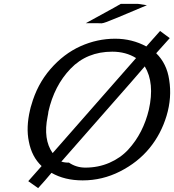

<svg xmlns="http://www.w3.org/2000/svg" viewBox="-20 -914 899 992"><path d="M423 -794 567 -873 604 -894H615H653H693L739 -887L594 -826Q551 -808 532 -801Q513 -794 505 -793.5Q497 -793 488 -794ZM135 -345Q139 -363 142 -371Q172 -478 240.5 -557Q309 -636 395.5 -675Q482 -714 575 -714Q662 -714 736 -674L807 -754L857 -717L787 -639Q842 -585 854 -502Q869 -410 840.5 -315.5Q812 -221 752 -148Q692 -75 600.5 -28.5Q509 18 407 18Q314 18 246 -21Q241 -14 212 19L177 58L126 22L195 -56Q144 -104 129 -183Q114 -255 135 -345ZM230 -337Q230 -333 228.5 -325Q227 -317 226 -312Q202 -194 252 -123Q322 -203 467 -368L683 -614Q630 -647 560 -647Q429 -647 344.5 -559Q260 -471 230 -337ZM297 -79Q317 -73 336 -74Q374 -48 421 -48Q488 -48 545.5 -73Q603 -98 642.5 -141Q682 -184 708.5 -236Q735 -288 749 -347Q780 -485 728 -571Q691 -527 513 -325Z"/></svg>

Font: Coval
Style: Italic
Weight: 400
Foundry: Context Ltd
Version: Version 001.000